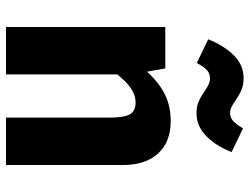

<svg xmlns="http://www.w3.org/2000/svg" viewBox="-116 -716 832 640"><g transform="rotate(90 300.0 -396.0)"><path d="M70 -531H208L219 -470Q255 -510 294.5 -529.5Q334 -549 384 -549Q453 -549 491.5 -507Q530 -465 530 -390V0H372V-344Q372 -394 361 -413Q350 -432 321 -432Q297 -432 274.5 -416.5Q252 -401 228 -371V0H70ZM284 -662Q259 -680 243 -680Q225 -680 214 -670Q203 -660 190 -636L111 -674Q132 -727 164.5 -759.5Q197 -792 240 -792Q263 -792 279.5 -785Q296 -778 315 -765Q328 -756 337 -751.5Q346 -747 356 -747Q372 -747 383 -757Q394 -767 408 -790L487 -752Q466 -699 433 -667Q400 -635 357 -635Q335 -635 319 -642Q303 -649 284 -662Z"/></g></svg>

Font: Fira Mono
Style: Bold
Weight: 700
Monospace: yes
Designer: Carrois Corporate & Edenspiekermann AG
Foundry: Carrois Corporate GbR & Edenspiekermann AG
Version: Version 3.206